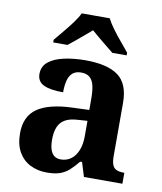

<svg xmlns="http://www.w3.org/2000/svg" viewBox="-86 -835 772 915"><g transform="rotate(10 300.0 -378.0)"><path d="M201.5 10Q158.1 10 122.3 -7.8Q86.5 -25.6 65.6 -61.8Q44.8 -98 44.8 -153.1Q44.8 -234.6 100.3 -273.2Q155.9 -311.7 269 -315.8L350.6 -318.8V-374.2Q350.6 -410.7 344.8 -435.9Q339.1 -461.1 324.1 -474.5Q309 -487.9 281.5 -487.9Q256.1 -487.9 241 -475Q226 -462.2 219.5 -438.3Q213 -414.4 213 -380Q149.5 -380 118.1 -395.4Q86.8 -410.8 86.8 -446.9Q86.8 -484.1 114.8 -506.4Q142.9 -528.7 189.8 -538.8Q236.8 -548.9 292.9 -548.9Q398.2 -548.9 450.7 -510.8Q503.1 -472.6 503.1 -379.1V-123.9Q503.1 -96.4 508.9 -81.1Q514.6 -65.8 528 -59.4Q541.4 -53 563.4 -53H567V0H380.9L359.7 -68.6H350.6Q329 -41.8 309.3 -24.3Q289.6 -6.9 264.8 1.6Q240 10 201.5 10ZM256.9 -63Q285.8 -63 306.9 -78.9Q328 -94.7 339.6 -123.6Q351.1 -152.5 351.1 -191V-266.2L306.2 -263.2Q266.1 -261.2 243.2 -247.6Q220.2 -234.1 210.3 -209.6Q200.4 -185.1 200.4 -149.1Q200.4 -121 206.5 -101.6Q212.6 -82.3 225.2 -72.7Q237.9 -63 256.9 -63ZM125.3 -619Q141.3 -638 162.9 -664Q184.5 -690 204.8 -717Q225.1 -744 235.1 -766H370.7Q381.7 -744 401.5 -717Q421.4 -690 443.5 -664Q465.6 -638 480.6 -619V-606H411.4Q397.6 -617 377.6 -633.2Q357.5 -649.3 337.5 -666.1Q317.4 -682.9 302.4 -696Q287.4 -682.9 267.4 -666.1Q247.4 -649.3 228.1 -633.2Q208.8 -617 194.4 -606H125.3Z"/></g></svg>

Font: Noto Serif Hebrew
Style: Regular
Weight: 400
Designer: Monotype Design Team
Foundry: Monotype Imaging Inc.
Version: Version 2.003